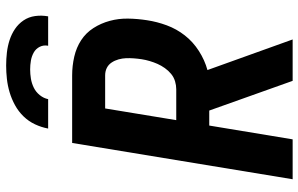

<svg xmlns="http://www.w3.org/2000/svg" viewBox="-198 -798 995 640"><g transform="rotate(-90 300.0 -477.5)"><path d="M489 0H351L252 -278H202L156 0H23L144 -735H369Q401 -735 431.5 -728Q462 -721 486.5 -705Q511 -689 527 -664Q543 -639 551 -609.5Q559 -580 558.5 -548.5Q558 -517 553 -485Q548 -452 536 -419.5Q524 -387 502.5 -359.5Q481 -332 450.5 -312.5Q420 -293 387 -284ZM220 -388H323Q336 -388 349.5 -392Q363 -396 374 -405Q385 -414 393.5 -426Q402 -438 407.5 -450.5Q413 -463 417 -476.5Q421 -490 423 -503Q425 -516 426 -529.5Q427 -543 426.5 -555.5Q426 -568 422.5 -580.5Q419 -593 412 -603.5Q405 -614 394 -619.5Q383 -625 369 -625H259ZM192 -815Q196 -837 206 -858.5Q216 -880 232.5 -897Q249 -914 270 -925.5Q291 -937 313 -943.5Q335 -950 357.5 -952.5Q380 -955 402 -955Q424 -955 445.5 -952.5Q467 -950 487 -943.5Q507 -937 524 -925.5Q541 -914 552.5 -897Q564 -880 567 -858.5Q570 -837 566 -815H468Q471 -830 464.5 -843Q458 -856 445.5 -863Q433 -870 418.5 -872.5Q404 -875 389 -875Q374 -875 358.5 -872.5Q343 -870 328.5 -863Q314 -856 303.5 -843Q293 -830 290 -815Z"/></g></svg>

Font: Iosevka Aile Extrabold
Style: Italic
Weight: 800
Italic angle: -9°
Designer: Belleve Invis
Foundry: Belleve Invis
Version: Version 31.1.0; ttfautohint (v1.8.4)